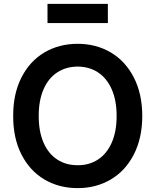

<svg xmlns="http://www.w3.org/2000/svg" viewBox="-20 -964 805 994"><path d="M716.6 -363.6Q716.3 -248.9 672.8 -164.2Q629.3 -79.5 553.4 -34.8Q477.6 9.9 382.1 9.9Q285.9 9.9 210 -34.8Q134.2 -79.5 91.1 -164.2Q47.9 -248.9 48.3 -363.6Q47.9 -478.3 91.1 -563Q134.2 -647.7 210 -692.5Q285.9 -737.2 382.1 -737.2Q477.6 -737.2 553.4 -692.5Q629.3 -647.7 672.8 -563Q716.3 -478.3 716.6 -363.6ZM583.8 -363.6Q583.8 -444.6 558.2 -502.1Q532.7 -559.7 487.2 -589.3Q441.8 -619 382.1 -619.3Q322.1 -619 276.5 -589.3Q230.8 -559.7 205.6 -502.1Q180.4 -444.6 180.4 -363.6Q180.4 -282.7 205.6 -225.1Q230.8 -167.6 276.5 -138Q322.1 -108.3 382.1 -108.7Q441.8 -108.3 487.2 -138Q532.7 -167.6 558.2 -225.1Q583.8 -282.7 583.8 -363.6ZM538.4 -943.9V-844.5H225.9V-943.9Z"/></svg>

Font: Riot Sans
Style: Regular
Weight: 400
Designer: Rasmus Andersson
Foundry: rsms
Version: Version 3.005